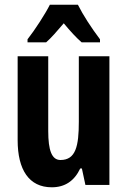

<svg xmlns="http://www.w3.org/2000/svg" viewBox="-20 -786 541 816"><path d="M311 -766H192C173 -728 128 -658 97 -619V-606H176C196 -623 222 -653 251 -687C279 -653 304 -626 327 -606H405V-619C368 -668 333 -722 311 -766ZM445 -547H315V-269C315 -165 302 -106 237 -106C200 -106 185 -147 185 -229V-547H55V-190C55 -65 103 10 200 10C256 10 296 -17 321 -70H328L343 0H445Z"/></svg>

Font: Noto Sans Armenian ExtraCondensed
Style: Regular
Weight: 400
Width: 2
Designer: Monotype Design Team
Foundry: Monotype Imaging Inc.
Version: Version 2.008